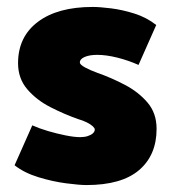

<svg xmlns="http://www.w3.org/2000/svg" viewBox="-20 -522 491 553"><path d="M22 -46Q50 -24 91 -11.5Q132 1 170.5 6Q209 11 229 11Q330 11 380.5 -32Q431 -75 431 -151Q431 -196 405 -226.5Q379 -257 340 -277.5Q301 -298 261 -312Q239 -320 224.5 -328Q210 -336 210 -342Q210 -352 224 -358Q238 -364 260 -364Q286 -364 318 -356Q350 -348 379 -335L430 -450Q402 -472 367 -483Q332 -494 299.5 -498Q267 -502 247 -502Q146 -502 89 -459Q32 -416 32 -340Q32 -296 58.5 -265Q85 -234 125 -213.5Q165 -193 205 -179Q219 -175 230 -169.5Q241 -164 247 -158.5Q253 -153 253 -149Q253 -143 247.5 -138Q242 -133 232.5 -130Q223 -127 211 -127Q194 -127 169 -132Q144 -137 118.5 -144.5Q93 -152 73 -161Z"/></svg>

Font: Catamaran Black
Style: Regular
Weight: 900
Designer: Pria Ravichandran
Version: Version 2.000